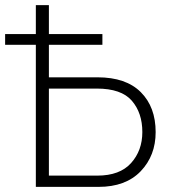

<svg xmlns="http://www.w3.org/2000/svg" viewBox="-29 -730 674 750"><path d="M352 -428Q463 -428 521 -370Q579 -312 579 -214Q579 -122 520.5 -61Q462 0 356 0H111V-555H-9V-597H111V-710H162V-597H371V-555H162V-428ZM351 -44Q439 -44 483 -93Q527 -142 527 -214Q527 -289 486 -336.5Q445 -384 349 -384H162V-44Z"/></svg>

Font: Raleway-v4020 Light
Style: Regular
Weight: 300
Designer: Matt McInerney, Pablo Impallari, Rodrigo Fuenzalida
Foundry: Matt McInerney, Pablo Impallari, Rodrigo Fuenzalida
Version: Version 4.020;PS 004.020;hotconv 1.0.88;makeotf.lib2.5.64775